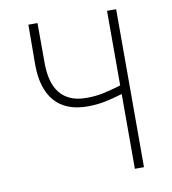

<svg xmlns="http://www.w3.org/2000/svg" viewBox="-80 -781 761 851"><g transform="rotate(-10 300.0 -355.5)"><path d="M499.5 -710.9H458.5V-375Q419.9 -363.3 381.3 -354.7Q342.8 -346.2 301.3 -346.7Q260.3 -346.7 231.2 -359.4Q202.1 -372.1 183.6 -395Q164.6 -418.5 155.5 -451.7Q146.5 -484.9 146 -526.9L145.5 -710.9H104.5L103.5 -526.9Q104 -475.6 116.2 -435.3Q128.4 -395 152.8 -366.7Q176.8 -338.4 213.9 -323.5Q251 -308.6 300.8 -308.6Q343.8 -308.6 382.1 -316.7Q420.4 -324.7 458.5 -336.4V0H499.5Z"/></g></svg>

Font: Roboto Mono ExtraLight
Style: Regular
Weight: 250
Monospace: yes
Designer: Google
Version: Version 3.000